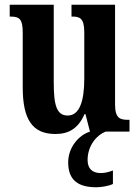

<svg xmlns="http://www.w3.org/2000/svg" viewBox="-20 -556 589 811"><path d="M214 10C271 10 311 -14 337 -74H341L360 0C314 14 268 65 268 130C268 204 309 235 387 235C405 235 440 230 457 221V164C437 172 420 175 405 175C372 175 350 158 350 120C350 57 391 13 426 0H527V-50H520C489 -50 466 -55 466 -114V-536H282V-486H285C316 -486 336 -480 336 -420V-224C336 -129 316 -68 266 -68C219 -68 207 -112 207 -208V-536H21V-486H24C64 -486 76 -474 76 -417V-187C76 -51 117 10 214 10Z"/></svg>

Font: Noto Serif Khmer ExtraCondensed
Style: Bold
Weight: 700
Width: 2
Designer: Danh Hong and the Monotype Design Team
Foundry: Monotype Imaging Inc.
Version: Version 2.004